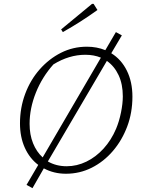

<svg xmlns="http://www.w3.org/2000/svg" viewBox="-20 -896 760 999"><path d="M323 8Q260 8 208 -20L149 83L118 66L179 -38Q134 -72 109 -127.5Q84 -183 84 -254Q84 -335 111 -407.5Q138 -480 186.5 -535Q235 -590 297.5 -621.5Q360 -653 432 -653Q484 -653 528 -635L583 -729L614 -712L559 -619Q611 -587 640 -528.5Q669 -470 669 -393Q669 -310 642 -238Q615 -166 567.5 -110.5Q520 -55 457.5 -23.5Q395 8 323 8ZM134 -252Q134 -195 152 -150.5Q170 -106 202 -77L505 -596Q469 -611 424 -611Q339 -611 258 -561Q199 -495 166.5 -413.5Q134 -332 134 -252ZM327 -31Q380 -31 429.5 -55Q479 -79 519 -123Q559 -167 584 -226Q600 -264 609.5 -310.5Q619 -357 619 -395Q619 -458 597 -505Q575 -552 536 -579L229 -56Q272 -31 327 -31ZM307 -729 298 -743 459 -876H467L487 -844Q444 -813 399.5 -784.5Q355 -756 307 -729Z"/></svg>

Font: Piazzolla SC ExtraLight
Style: Italic
Weight: 200
Italic angle: -11.3°
Designer: Juan Pablo del Peral
Foundry: Huerta Tipografica
Version: Version 1.330